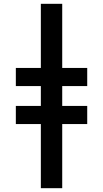

<svg xmlns="http://www.w3.org/2000/svg" viewBox="-20 -843 540 1006"><path d="M194 143V-193H63V-288H194V-392H63V-487H194V-823H306V-487H437V-392H306V-288H437V-193H306V143Z"/></svg>

Font: Iosevka Curly Slab
Style: Bold
Weight: 700
Monospace: yes
Designer: Belleve Invis
Foundry: Belleve Invis
Version: Version 22.1.2; ttfautohint (v1.8.4)